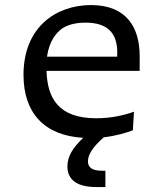

<svg xmlns="http://www.w3.org/2000/svg" viewBox="-20 -546 660 776"><path d="M229.5 -429.5C248 -443 279.5 -454.5 325.5 -454.5C412.5 -454.5 454 -414.5 454 -333.5L453.5 -317H170C179 -381.5 208.5 -414 229.5 -429.5ZM75 -243.5C75 -90.5 158 2 316.5 11C273.5 51.5 252.5 86.5 252.5 126.5C252.5 168.5 276 210 369.5 210H406V144H391.5C350 144 335.5 129 335.5 106C335.5 80.5 352.5 50 399.5 9C449 3 489.5 -9 517 -19.5L521.5 -94.5C482.5 -80.5 430 -68 369.5 -68C213.5 -68 171.5 -152 168 -259.5H544.5V-319.5C544.5 -433.5 492.5 -525.5 348 -525.5C205.5 -525.5 75 -435.5 75 -243.5Z"/></svg>

Font: Monaspace Argon
Style: Regular
Weight: 400
Designer: Riley Cran & the Lettermatic Team
Foundry: Lettermatic
Version: Version 1.200 (Monaspace Argon)